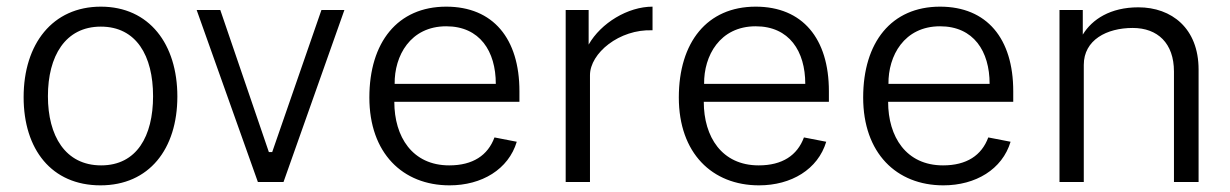

<svg xmlns="http://www.w3.org/2000/svg" viewBox="-20 -547 3697 577"><path d="M282 10C428 10 513 -99 513 -257C513 -414 429 -527 283 -527C138 -527 51 -415 51 -255C51 -98 135 10 282 10ZM284 -50C176 -50 124 -139 124 -258C124 -378 176 -467 283 -467C390 -467 440 -379 440 -258C440 -138 391 -50 284 -50Z M1015 -517H946L798 -90H788L642 -517H571L755 0H832Z M1165 -241H1541V-273C1541 -431 1462 -527 1321 -527C1175 -527 1090 -420 1090 -254C1090 -87 1190 10 1331 10C1428 10 1508 -38 1533 -121L1466 -134C1446 -80 1401 -50 1330 -50C1219 -50 1165 -136 1165 -241ZM1166 -295C1165 -379 1213 -468 1321 -468C1422 -468 1470 -393 1470 -295Z M1680 0H1753V-321C1753 -387 1841 -460 1941 -456V-527C1867 -527 1786 -478 1749 -413V-517H1680Z M2095 -241H2471V-273C2471 -431 2392 -527 2251 -527C2105 -527 2020 -420 2020 -254C2020 -87 2120 10 2261 10C2358 10 2438 -38 2463 -121L2396 -134C2376 -80 2331 -50 2260 -50C2149 -50 2095 -136 2095 -241ZM2096 -295C2095 -379 2143 -468 2251 -468C2352 -468 2400 -393 2400 -295Z M2649 -241H3025V-273C3025 -431 2946 -527 2805 -527C2659 -527 2574 -420 2574 -254C2574 -87 2674 10 2815 10C2912 10 2992 -38 3017 -121L2950 -134C2930 -80 2885 -50 2814 -50C2703 -50 2649 -136 2649 -241ZM2650 -295C2649 -379 2697 -468 2805 -468C2906 -468 2954 -393 2954 -295Z M3164 0H3237V-352C3237 -427 3306 -463 3384 -463C3459 -463 3508 -417 3508 -332V0H3582V-338C3582 -462 3501 -525 3401 -525C3317 -525 3262 -489 3234 -443V-517H3164Z"/></svg>

Font: United Sans Light
Style: Regular
Weight: 300
Designer: Pablo Impallari, Rodrigo Fuenzalida (Modified by Dan O. Williams)
Version: Version 1.000;PS 001.000;hotconv 1.0.88;makeotf.lib2.5.64775